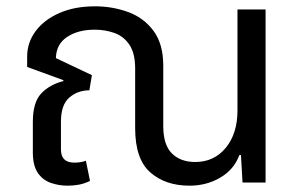

<svg xmlns="http://www.w3.org/2000/svg" viewBox="-20 -578 949 608"><path d="M194 10Q166 10 140.5 1Q115 -8 99.5 -31Q84 -54 84 -95V-192Q84 -254 110.5 -282Q137 -310 180 -321L181 -324L66 -366V-399Q66 -443 92.5 -479Q119 -515 167.5 -536.5Q216 -558 281 -558Q336 -558 385.5 -540Q435 -522 466 -480.5Q497 -439 497 -370V-179Q497 -119 524.5 -92Q552 -65 598 -65Q658 -65 695 -110Q732 -155 732 -228V-548H821V0H748L743 -87H738Q721 -41 677.5 -15.5Q634 10 580 10Q504 10 456 -32Q408 -74 408 -172V-361Q408 -409 390 -436Q372 -463 342.5 -473.5Q313 -484 280 -484Q227 -484 192.5 -461Q158 -438 157 -394L271 -340L263 -292Q226 -292 199.5 -269Q173 -246 173 -193V-105Q173 -63 215 -63Q236 -63 252 -69L265 -5Q246 4 228.5 7Q211 10 194 10Z"/></svg>

Font: Go Noto Current
Style: Regular
Weight: 400
Designer: Monotype Design Team
Foundry: Monotype Imaging Inc.
Version: Version 2.007; ttfautohint (v1.8) -l 8 -r 50 -G 200 -x 14 -D